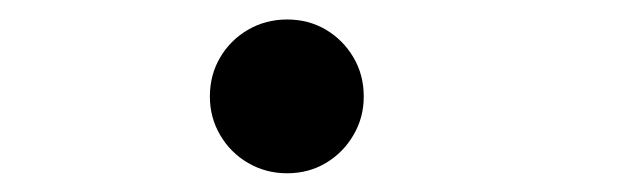

<svg xmlns="http://www.w3.org/2000/svg" viewBox="-20 -164 659 202"><path d="M282 18.3Q259.7 18.3 241.1 7.5Q222.5 -3.3 211.7 -21.8Q200.8 -40.2 200.8 -62.5Q200.8 -85.3 211.7 -103.7Q222.5 -122 241.1 -132.8Q259.7 -143.5 282 -143.5Q304.7 -143.5 322.8 -132.8Q341 -122 351.8 -103.7Q362.7 -85.3 362.7 -62.5Q362.7 -40.2 351.8 -21.8Q341 -3.3 322.8 7.5Q304.7 18.3 282 18.3Z"/></svg>

Font: Sono ExtraLight
Style: Regular
Weight: 200
Designer: Tyler Finck
Foundry: Tyler Finck
Version: Version 2.112